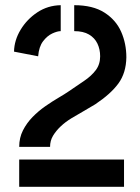

<svg xmlns="http://www.w3.org/2000/svg" viewBox="-20 -720 540 740"><path d="M54 -154Q54 -189 68.5 -217.5Q83 -246 105.5 -269Q128 -292 154.5 -310.5Q181 -329 205 -343Q229 -357 245 -368Q277 -390 304.5 -408.5Q332 -427 349 -449.5Q366 -472 366 -503Q366 -530 355.5 -552Q345 -574 323 -587Q301 -600 266 -600V-700Q338 -700 382.5 -671.5Q427 -643 447 -597.5Q467 -552 467 -499Q466 -439 436.5 -398.5Q407 -358 347 -318Q326 -305 302 -291.5Q278 -278 255 -264Q232 -250 214 -233Q196 -216 184.5 -197Q173 -178 173 -154ZM54 0V-105H458V0ZM127 -503 34 -521Q35 -565 59.5 -605.5Q84 -646 124 -672.5Q164 -699 214 -700V-600Q201 -600 181.5 -591Q162 -582 146 -561Q130 -540 127 -503Z"/></svg>

Font: Stick No Bills ExtraLight SemiBold
Style: Regular
Weight: 600
Version: Version 2.000